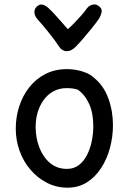

<svg xmlns="http://www.w3.org/2000/svg" viewBox="-20 -866 595 889"><path d="M291 -546Q314 -546 337 -541.5Q360 -537 380 -528.5Q400 -520 414 -507Q460 -470 481.5 -411Q503 -352 503 -287Q503 -232 489 -180.5Q475 -129 448 -87.5Q421 -46 382 -21.5Q343 3 293 3Q242 3 198.5 -19Q155 -41 122 -79Q89 -117 71 -166.5Q53 -216 53 -271Q53 -323 68.5 -372Q84 -421 114.5 -460.5Q145 -500 189.5 -523Q234 -546 291 -546ZM145 -278Q145 -228 162 -183.5Q179 -139 211.5 -111.5Q244 -84 290 -84Q322 -84 345 -101.5Q368 -119 383 -148.5Q398 -178 405 -213Q412 -248 412 -282Q412 -343 392.5 -385.5Q373 -428 340 -451Q327 -455 314.5 -456.5Q302 -458 289 -458Q255 -458 228 -443.5Q201 -429 182.5 -403.5Q164 -378 154.5 -346Q145 -314 145 -278ZM383 -828Q394 -842 411 -845Q428 -848 442 -834Q453 -824 450.5 -810Q448 -796 440 -782Q425 -760 404 -734Q383 -708 363 -685Q343 -662 330 -649Q320 -639 310 -634Q300 -629 289 -629Q279 -629 269.5 -634.5Q260 -640 253 -651Q237 -676 207.5 -713Q178 -750 151 -780Q141 -792 139.5 -807Q138 -822 148 -833Q162 -848 176.5 -844.5Q191 -841 203 -830Q224 -811 248.5 -782.5Q273 -754 294 -731Q308 -743 324 -759.5Q340 -776 356 -794Q372 -812 383 -828Z"/></svg>

Font: Playpen Sans
Style: Regular
Weight: 400
Designer: Laura Meseguer, Veronika Burian, José Scaglione, Kostas Bartsokas, Vera Evstafieva, Tom Grace, Yorlmar Campos
Foundry: TypeTogether
Version: Version 2.000